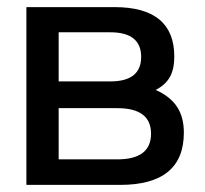

<svg xmlns="http://www.w3.org/2000/svg" viewBox="-20 -520 576 540"><path d="M54.2 0V-500H301.8Q470.2 -500 470.2 -360.8Q470.2 -325.7 457.8 -303.5Q445.3 -281.2 418 -267.1Q459 -248.5 478 -219.5Q497.1 -190.4 497.1 -147Q497.1 0 317.9 0ZM145 -71.8H310.1Q404.8 -71.8 404.8 -144Q404.8 -215.8 310.1 -215.8H145ZM145 -291H290Q377 -291 377 -359.9Q377 -429.2 290 -429.2H145Z"/></svg>

Font: LT Wave Text
Style: Regular
Weight: 400
Designer: Daniel Lyons
Version: Version 2.5 (Glyphs App)